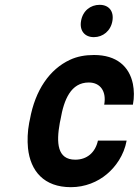

<svg xmlns="http://www.w3.org/2000/svg" viewBox="-20 -766 576 796"><path d="M228 -257 231 -271C245 -353 274 -424 348 -424C397 -424 422 -386 412 -332H531C537 -363 536 -392 531 -418C516 -491 463 -538 370 -538C333 -538 300 -532 270 -518C186 -479 126 -393 104 -271L101 -257C94 -220 93 -184 96 -152C106 -57 162 10 274 10C333 10 385 -12 423 -44C459 -74 494 -122 505 -183H386C375 -133 340 -104 292 -104C217 -104 213 -174 228 -257ZM369 -612C407 -612 439 -638 446 -679C453 -720 431 -746 393 -746C355 -746 323 -721 316 -679C309 -639 331 -612 369 -612Z"/></svg>

Font: Asimov
Style: NarIt
Weight: 500
Designer: Google
Version: Version 2.000980; 2014